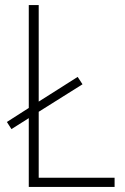

<svg xmlns="http://www.w3.org/2000/svg" viewBox="-20 -734 491 754"><path d="M93 0V-270L25 -227L7 -255L93 -310V-714H132V-335L285 -432L304 -403L132 -295V-36H430V0Z"/></svg>

Font: Noto Sans Telugu SemiCondensed ExtraLight
Style: Regular
Weight: 200
Width: 4
Designer: Jelle Bosma - Monotype Design Team
Foundry: Monotype Imaging Inc.
Version: Version 2.005; ttfautohint (v1.8.4.7-5d5b)